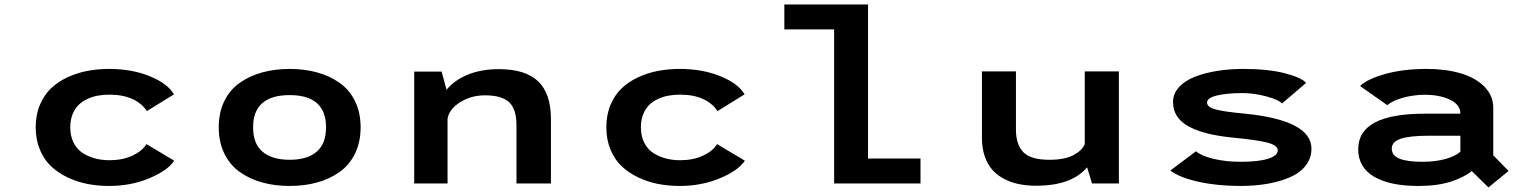

<svg xmlns="http://www.w3.org/2000/svg" viewBox="-20 -820 6840 858"><path d="M758.5 -102Q730.5 -58.5 648 -23.8Q565.5 11 467.5 11Q417 11 370.8 2Q324.5 -7 282 -27.2Q239.5 -47.5 208 -77.2Q176.5 -107 158 -151.8Q139.5 -196.5 139.5 -251Q139.5 -306.5 158.2 -351.2Q177 -396 208.2 -425.5Q239.5 -455 282 -474.8Q324.5 -494.5 370.8 -503.2Q417 -512 467.5 -512Q569 -512 649 -479.5Q729 -447 757.5 -398.5L636.5 -323.5Q614 -358 571.8 -377.5Q529.5 -397 469 -397Q442.5 -397 418.2 -392.8Q394 -388.5 371 -378Q348 -367.5 331.2 -351.2Q314.5 -335 304.2 -309.2Q294 -283.5 294 -251Q294 -211.5 309.2 -181.8Q324.5 -152 350.2 -135.8Q376 -119.5 405.8 -111.8Q435.5 -104 469 -104Q528 -104 571.8 -124.5Q615.5 -145 634.5 -176Z M1396.8 -4.5Q1340.5 11 1274.5 11Q1208.5 11 1152.2 -4.5Q1096 -20 1052 -51Q1008 -82 982.8 -133.2Q957.5 -184.5 957.5 -251Q957.5 -317.5 982.5 -368.5Q1007.5 -419.5 1051.8 -450.2Q1096 -481 1152.2 -496.5Q1208.5 -512 1274.5 -512Q1340.5 -512 1396.8 -496.5Q1453 -481 1497 -450.2Q1541 -419.5 1566.2 -368.5Q1591.5 -317.5 1591.5 -251Q1591.5 -184.5 1566.2 -133.2Q1541 -82 1497 -51Q1453 -20 1396.8 -4.5ZM1437 -251Q1437 -395 1274.5 -395Q1111 -395 1111 -251Q1111 -177.5 1153.5 -141.8Q1196 -106 1274.5 -106Q1353 -106 1395 -142Q1437 -178 1437 -251Z M1831 0V-500H1953.5L1975.5 -419Q2011.5 -462.5 2071.5 -486.8Q2131.5 -511 2209.5 -511Q2328 -511 2385 -456.5Q2442 -402 2442 -287.5V0H2288V-260.5Q2288 -333 2254.8 -363.5Q2221.5 -394 2147.5 -394Q2084.5 -394 2035.2 -362.5Q1986 -331 1980 -288.5V0Z M3308.5 -102Q3280.5 -58.5 3198 -23.8Q3115.5 11 3017.5 11Q2967 11 2920.8 2Q2874.5 -7 2832 -27.2Q2789.5 -47.5 2758 -77.2Q2726.5 -107 2708 -151.8Q2689.5 -196.5 2689.5 -251Q2689.5 -306.5 2708.2 -351.2Q2727 -396 2758.2 -425.5Q2789.5 -455 2832 -474.8Q2874.5 -494.5 2920.8 -503.2Q2967 -512 3017.5 -512Q3119 -512 3199 -479.5Q3279 -447 3307.5 -398.5L3186.5 -323.5Q3164 -358 3121.8 -377.5Q3079.5 -397 3019 -397Q2992.5 -397 2968.2 -392.8Q2944 -388.5 2921 -378Q2898 -367.5 2881.2 -351.2Q2864.5 -335 2854.2 -309.2Q2844 -283.5 2844 -251Q2844 -211.5 2859.2 -181.8Q2874.5 -152 2900.2 -135.8Q2926 -119.5 2955.8 -111.8Q2985.5 -104 3019 -104Q3078 -104 3121.8 -124.5Q3165.5 -145 3184.5 -176Z M3859 -111.5H4093.5V0H3707.5V-688.5H3485V-800H3859Z M4610.5 10Q4570.5 10 4535.8 3.2Q4501 -3.5 4469.8 -19.2Q4438.5 -35 4416.2 -59.2Q4394 -83.5 4381 -120.2Q4368 -157 4368 -203.5V-501H4520V-241.5Q4520 -174 4553 -140Q4586 -106 4669 -106Q4738 -106 4777 -126.8Q4816 -147.5 4827.5 -176.5V-501H4980V0H4860L4838 -72.5Q4769 10 4610.5 10Z M5523 11Q5419 11 5334.5 -8Q5250 -27 5210 -58L5324.5 -144Q5348 -123.5 5402.8 -110.2Q5457.5 -97 5525 -97Q5603 -97 5646.5 -110.5Q5690 -124 5690 -148.5Q5690 -170.5 5643.2 -182.8Q5596.5 -195 5484.5 -205.5Q5422 -212 5375.2 -223.8Q5328.5 -235.5 5293.2 -254.2Q5258 -273 5240 -300.5Q5222 -328 5222 -364Q5222 -401.5 5248.5 -430.5Q5275 -459.5 5319.8 -477Q5364.5 -494.5 5419.8 -503.2Q5475 -512 5536.5 -512Q5647.5 -512 5722.2 -492.5Q5797 -473 5816.5 -449.5L5709 -357.5Q5696 -373.5 5640.5 -388.8Q5585 -404 5532 -404Q5462 -404 5418 -393.2Q5374 -382.5 5374 -361.5Q5374 -341 5412.5 -330.8Q5451 -320.5 5544.5 -312Q5840.5 -282 5840.5 -155.5Q5840.5 -113 5815 -80.2Q5789.5 -47.5 5744.8 -28Q5700 -8.5 5644.2 1.2Q5588.5 11 5523 11Z M6355.5 -512Q6440.5 -512 6507 -492.5Q6573.5 -473 6613.2 -433Q6653 -393 6653 -338V-126L6721.5 -56L6631.5 17.5L6557 -55.5Q6523.5 -28 6464 -8.5Q6404.5 11 6318 11Q6191 11 6120.2 -30.5Q6049.5 -72 6049.5 -153.5Q6049.5 -312 6347 -312H6506V-312.5Q6506 -352.5 6459.5 -374.5Q6413 -396.5 6348 -396.5Q6296 -396.5 6248 -382.8Q6200 -369 6179.5 -350L6058 -435.5Q6089 -466.5 6169.5 -489.2Q6250 -512 6355.5 -512ZM6338.5 -97Q6393 -97 6437.5 -109Q6482 -121 6506 -142V-213.5H6368Q6278 -213.5 6238.8 -199.8Q6199.5 -186 6199.5 -156Q6199.5 -124.5 6234.2 -110.8Q6269 -97 6338.5 -97Z"/></svg>

Font: League Mono Wide SemiBold
Style: Regular
Weight: 600
Width: 8
Designer: Tyler Finck
Foundry: The League of Moveable Type / Tyler Finck
Version: Version 2.210